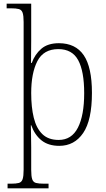

<svg xmlns="http://www.w3.org/2000/svg" viewBox="-20 -780 575 1040"><path d="M21 240V215H40Q67 215 82 211Q97 207 102.5 190.5Q108 174 108 139V-661Q108 -695 102.5 -711Q97 -727 82 -731Q67 -735 39 -735H16V-760H149V-563Q149 -532 148.5 -498Q148 -464 148 -439H152Q169 -486 204 -516Q239 -546 299 -546Q389 -546 433.5 -481Q478 -416 478 -277Q478 -129 430.5 -59.5Q383 10 301 10Q242 10 205 -19.5Q168 -49 149 -102H147Q147 -90 148 -57.5Q149 -25 149 18V140Q149 175 154.5 191Q160 207 175 211Q190 215 219 215H243V240ZM298 -22Q368 -22 402 -88.5Q436 -155 436 -275Q436 -394 403.5 -454Q371 -514 296 -514Q216 -514 182.5 -449Q149 -384 149 -276Q149 -199 163 -142Q177 -85 209.5 -53.5Q242 -22 298 -22Z"/></svg>

Font: Noto Serif Georgian SemiCondensed ExtraLight
Style: Regular
Weight: 200
Width: 4
Designer: Monotype Design Team, Akaki Razmadze
Foundry: Google LLC
Version: Version 2.003; ttfautohint (v1.8.4.7-5d5b)